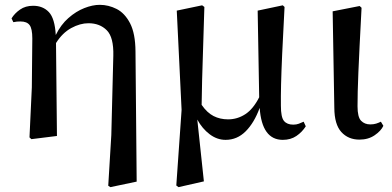

<svg xmlns="http://www.w3.org/2000/svg" viewBox="-20 -563 1622 795"><path d="M428.2 206.1 440.9 -3.9 449.2 -332Q451.2 -408.7 422.1 -437.7Q393.1 -466.8 346.2 -466.8Q311.5 -466.8 274.9 -446.8Q238.3 -426.8 211.9 -384.8L215.8 0L109.9 13.2L102.1 5.9L111.8 -201.2L113.8 -403.8Q113.8 -444.3 102.5 -459.2Q91.3 -474.1 64.9 -474.1Q57.6 -474.1 50.5 -473.6Q43.5 -473.1 35.2 -471.2L27.8 -486.8Q40.5 -507.8 63 -523.4Q85.4 -539.1 117.2 -539.1Q157.7 -539.1 182.4 -512.9Q207 -486.8 210.9 -418Q231.9 -460.9 263.4 -488.5Q294.9 -516.1 329.1 -529.5Q363.3 -543 393.1 -543Q429.2 -543 462.9 -525.9Q496.6 -508.8 518.6 -466.6Q540.5 -424.3 541 -350.1L545.9 189L437 211.9Z M914.1 16.1Q878.9 16.1 848.1 -7.1Q817.4 -30.3 796.9 -67.9L824.2 188L719.2 211.9L710 205.1L731.9 -107.9L711.9 -519L816.9 -541L826.2 -534.2Q823.2 -431.2 820.8 -358.9Q818.4 -286.6 816.9 -232.4Q815.4 -178.2 814.9 -128.9Q837.4 -96.2 864.3 -82.5Q891.1 -68.8 924.3 -68.8Q962.9 -68.8 995.6 -90.1Q1028.3 -111.3 1053.2 -160.2L1046.9 -519L1150.9 -541L1158.2 -534.2Q1151.9 -416.5 1148.4 -339.8Q1145 -263.2 1143.8 -213.1Q1142.6 -163.1 1143.1 -125Q1143.1 -77.6 1155.8 -62.3Q1168.5 -46.9 1194.3 -46.9Q1207.5 -46.9 1217.5 -50.8Q1227.5 -54.7 1237.3 -59.1L1246.1 -40Q1231 -16.1 1207.3 0Q1183.6 16.1 1150.9 16.1Q1064.5 16.1 1055.2 -116.2Q1032.7 -54.7 997.3 -19.3Q961.9 16.1 914.1 16.1Z M1468.3 15.1Q1421.9 15.1 1393.3 -16.4Q1364.7 -47.9 1364.3 -116.2L1357.4 -516.1L1469.2 -538.1L1477.1 -530.8Q1472.2 -439 1469 -373.8Q1465.8 -308.6 1463.9 -262.7Q1461.9 -216.8 1461.2 -183.8Q1460.4 -150.9 1460.4 -123Q1460.4 -78.1 1475.1 -63Q1489.7 -47.9 1513.2 -47.9Q1527.3 -47.9 1537.8 -51.3Q1548.3 -54.7 1557.1 -59.1L1567.4 -42Q1557.6 -21 1531.2 -2.9Q1504.9 15.1 1468.3 15.1Z"/></svg>

Font: Source Han Serif TW SemiBold
Style: Regular
Weight: 600
Designer: Ryoko NISHIZUKA Ë•øÂ°öÊ∂ºÂ≠ê (kana & ideographs); Frank Grie√ühammer (Latin, Greek & Cyrillic); Wenlong ZHANG Âº†ÊñáÈæô 
Foundry: Adobe
Version: Version 2.003;hotconv 1.1.1;makeotfexe 2.6.0